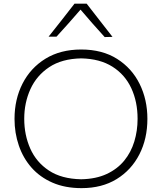

<svg xmlns="http://www.w3.org/2000/svg" viewBox="-20 -988 858 1018"><path d="M412.5 9.5Q325 9.5 258.5 -19.5Q192 -48.5 147.2 -99.2Q102.5 -150 79.8 -216.5Q57 -283 57 -357.5Q57 -461.5 99.5 -544.8Q142 -628 221.2 -676.8Q300.5 -725.5 410.5 -725.5Q522 -725.5 600.5 -676Q679 -626.5 720.2 -543.2Q761.5 -460 761.5 -358Q761.5 -252.5 719 -169.5Q676.5 -86.5 598.5 -38.5Q520.5 9.5 412.5 9.5ZM410.5 -37.5Q489 -39 545.8 -65.5Q602.5 -92 638.8 -136.5Q675 -181 692.2 -238Q709.5 -295 709.5 -358Q709.5 -448.5 676.2 -520.2Q643 -592 576.5 -634.2Q510 -676.5 410.5 -678.5Q308 -676.5 241 -632Q174 -587.5 141.2 -515.2Q108.5 -443 108.5 -358Q108.5 -272.5 140.5 -200.2Q172.5 -128 239.2 -83.8Q306 -39.5 410.5 -37.5ZM535 -791.5Q468.5 -864.5 407 -937Q376 -901 344.2 -865.2Q312.5 -829.5 279.5 -793.5H237.5Q272.5 -837.5 306.8 -881Q341 -924.5 375 -968.5H439.5Q473 -925.5 507.5 -881Q542 -836.5 576.5 -792.5Z"/></svg>

Font: Commissioner Loud ExtraLight
Style: Regular
Weight: 200
Designer: Kostas Bartsokas
Foundry: Kostas Bartsokas
Version: Version 1.000; ttfautohint (v1.8.3)